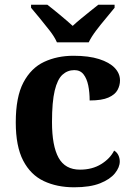

<svg xmlns="http://www.w3.org/2000/svg" viewBox="-20 -786 567 816"><path d="M295 10Q222 10 166 -16.5Q110 -43 78.5 -103.5Q47 -164 47 -266Q47 -374 79.5 -435.5Q112 -497 167.5 -523Q223 -549 292 -549Q357 -549 401 -535Q445 -521 467.5 -497.5Q490 -474 490 -444Q490 -423 479.5 -403.5Q469 -384 441 -371.5Q413 -359 361 -359Q361 -394 355 -423Q349 -452 335 -470Q321 -488 296 -488Q267 -488 245.5 -468.5Q224 -449 212.5 -401Q201 -353 201 -267Q201 -166 229 -115.5Q257 -65 320 -65Q372 -65 410 -88.5Q448 -112 465 -146Q477 -139 483 -126.5Q489 -114 489 -100Q489 -75 468.5 -49.5Q448 -24 405.5 -7Q363 10 295 10ZM222 -606Q212 -629 191.5 -655.5Q171 -682 149.5 -708Q128 -734 112 -753V-766H181Q202 -750 234.5 -723Q267 -696 289 -676Q304 -690 324 -706.5Q344 -723 364 -739Q384 -755 398 -766H467V-753Q452 -734 430 -708Q408 -682 388 -655.5Q368 -629 357 -606Z"/></svg>

Font: Noto Serif NP Hmong
Style: Regular
Weight: 400
Designer: Dalton Maag Ltd
Foundry: Dalton Maag Ltd
Version: Version 1.001